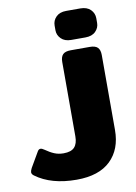

<svg xmlns="http://www.w3.org/2000/svg" viewBox="-234 -740 689 971"><g transform="rotate(-10 110.5 -255.0)"><path d="M105 -593V-617Q105 -643 123.5 -661.5Q142 -680 175 -680H248Q282 -680 300.5 -661.5Q319 -643 319 -617V-593Q319 -568 300.5 -549.5Q282 -531 248 -531H175Q142 -531 123.5 -549.5Q105 -568 105 -593ZM-130 111Q-141 103 -141 93Q-141 86 -134 72L-91 -2Q-84 -16 -74 -16Q-66 -16 -55 -8Q-31 9 -9.5 18Q12 27 38 27Q77 27 94 8.5Q111 -10 111 -47V-429Q111 -455 123 -467.5Q135 -480 164 -480H261Q290 -480 302 -467.5Q314 -455 314 -429V-44Q314 55 254.5 112.5Q195 170 80 170Q-50 170 -130 111Z"/></g></svg>

Font: Mitr SemiBold
Style: Regular
Weight: 600
Designer: Thanarat Vachiruckul
Foundry: Cadson Demak
Version: Version 1.002